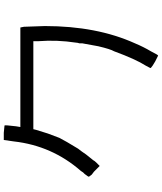

<svg xmlns="http://www.w3.org/2000/svg" viewBox="62 -872 876 1040"><g transform="rotate(-90 500.0 -352.0)"><path d="M261.7 -769.5H300.8Q339.8 -765.6 339.8 -765.6Q343.8 -765.6 335.9 -703.1L332 -679.7H871.1L875 -660.2Q875 -648.4 878.9 -546.9Q878.9 -265.6 785.2 -58.6Q765.6 -11.7 742.2 27.3Q722.7 66.4 718.8 66.4Q718.8 66.4 687.5 50.8Q660.2 35.2 652.3 27.3Q648.4 27.3 664.1 0Q699.2 -54.7 742.2 -171.9Q753.9 -191.4 769.5 -257.8Q781.2 -320.3 785.2 -343.8Q785.2 -351.6 785.2 -359.4Q789.1 -371.1 789.1 -378.9Q804.7 -480.5 796.9 -582V-609.4H320.3L316.4 -593.8Q308.6 -570.3 296.9 -531.2Q281.2 -488.3 273.4 -468.8Q257.8 -437.5 214.8 -367.2Q199.2 -347.7 183.6 -324.2L168 -304.7L152.3 -285.2Q148.4 -277.3 140.6 -269.5Q132.8 -261.7 128.9 -257.8L121.1 -250L105.5 -265.6Q97.7 -273.4 89.8 -281.2Q78.1 -289.1 74.2 -293L62.5 -308.6L66.4 -316.4Q70.3 -320.3 78.1 -332L85.9 -339.8L93.8 -351.6Q230.5 -507.8 253.9 -714.8Z"/></g></svg>

Font: 和音 by 宁静之雨，公众号njzyshare
Style: Regular
Weight: 400
Designer: Steve Matteson
Foundry: Ascender Corporation
Version: Version 6.00;June 8, 2018;FontCreator 11.0.0.2388 32-bit